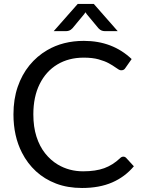

<svg xmlns="http://www.w3.org/2000/svg" viewBox="-20 -928 708 956"><path d="M388.5 8Q316.5 8 259 -14Q201.5 -36 159 -75.2Q116.5 -114.5 89.5 -167.5Q47 -250 47 -358.5Q47 -434 68 -495.2Q89 -556.5 126.5 -602.5Q164 -648.5 214.5 -678Q293.5 -724.5 397.5 -724.5Q540 -724.5 635.5 -634L604 -589Q601 -584 596.2 -581Q591.5 -578 583 -578Q577.5 -578 571 -581.8Q564.5 -585.5 555.5 -592Q542.5 -601.5 522 -612.8Q501.5 -624 471 -632.5Q440.5 -641 397 -641Q322 -641 265.5 -607Q209 -573 177.5 -509.5Q146 -446 146 -358.5Q146 -296.5 161.5 -248Q177 -199.5 204.5 -164.8Q232 -130 268 -108.5Q324.5 -75 394 -75Q456 -75 498.8 -90.5Q541.5 -106 577.5 -140Q585 -148 594 -148Q602.5 -148 608.5 -141.5L646.5 -100Q602.5 -47.5 539 -19.8Q475.5 8 388.5 8ZM566 -773H501Q495 -773 487 -775.5Q479 -778 470 -787.5L411.5 -858L405.5 -867L399.5 -858L341 -787.5Q332 -778 324 -775.5Q316 -773 310 -773H247.5L367 -908.5H447Z"/></svg>

Font: Verano Sans
Style: Regular
Weight: 400
Designer: Lukasz Dziedzic with Adam Twardoch and Botio Nikoltchev
Foundry: tyPoland Lukasz Dziedzic
Version: Version 3.001;December 28, 2019;FontCreator 12.0.0.2547 64-b